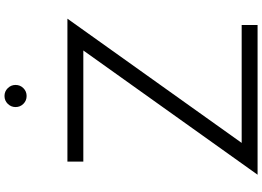

<svg xmlns="http://www.w3.org/2000/svg" viewBox="-172 -966 1138 833"><g transform="rotate(-90 396.5 -549.0)"><path d="M55.5 0H705V-69H193.5L732.5 -825H112.5V-756H594.5ZM397 -1002Q417 -1002 431 -1016Q445 -1030 445 -1050Q445 -1069.5 431 -1083.8Q417 -1098 397 -1098Q377 -1098 363 -1083.8Q349 -1069.5 349 -1050Q349 -1030 363 -1016Q377 -1002 397 -1002Z"/></g></svg>

Font: Spartan
Style: Regular
Weight: 400
Designer: Matt Bailey, Mirko Velimirovic
Foundry: Matt Bailey
Version: Version 1.003; ttfautohint (v1.8.3)